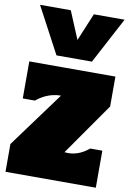

<svg xmlns="http://www.w3.org/2000/svg" viewBox="-117 -1205 889 1276"><g transform="rotate(10 328.0 -566.5)"><path d="M253.9 -1132.8 332 -945.8 409.7 -1132.8H617.2L451.7 -820.8H212.4L46.4 -1132.8ZM13.2 0V-187.5L288.6 -562.5Q260.7 -562.5 236.3 -556.9Q211.9 -551.3 191.2 -542.2Q170.4 -533.2 153.3 -522Q136.2 -510.7 123.5 -500H41.5V-750H622.6V-547.9L376.5 -196.3Q388.7 -194.8 400.4 -194.8Q423.3 -194.8 444.1 -199.7Q464.8 -204.6 482.4 -212.6Q500 -220.7 514.6 -230.5Q529.3 -240.2 540.5 -250H622.6V0Z"/></g></svg>

Font: Holtwood One SC
Style: Regular
Weight: 400
Version: Version 1.000